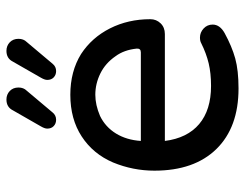

<svg xmlns="http://www.w3.org/2000/svg" viewBox="-102 -644 757 593"><g transform="rotate(-90 276.5 -347.5)"><path d="M175.8 -580.1Q175.8 -587.9 182.6 -599.6L232.4 -686.5Q242.2 -706.1 265.6 -706.1Q281.2 -706.1 292 -695.8Q302.7 -685.5 302.7 -668.9Q302.7 -653.3 293 -643.6L225.6 -563.5Q216.8 -552.7 203.1 -552.7Q191.4 -552.7 183.6 -560.1Q175.8 -567.4 175.8 -580.1ZM326.2 -580.1Q326.2 -587.9 333 -599.6L382.8 -686.5Q392.6 -706.1 416 -706.1Q431.6 -706.1 442.4 -695.8Q453.1 -685.5 453.1 -668.9Q453.1 -653.3 443.4 -643.6L376 -563.5Q367.2 -552.7 353.5 -552.7Q341.8 -552.7 334 -560.1Q326.2 -567.4 326.2 -580.1ZM45.9 -249Q45.9 -315.4 71.3 -377Q97.7 -438.5 151.4 -473.6Q205.1 -508.8 280.3 -508.8Q352.5 -508.8 406.2 -475.6Q457 -442.4 485.4 -386.2Q513.7 -330.1 513.7 -261.7Q513.7 -243.2 501 -230Q488.3 -216.8 467.8 -216.8H137.7Q146.5 -147.5 189.9 -110.8Q233.4 -74.2 307.6 -74.2Q346.7 -74.2 377.4 -81.5Q408.2 -88.9 439.5 -104.5Q446.3 -108.4 457 -108.4Q472.7 -108.4 484.9 -97.2Q497.1 -85.9 497.1 -69.3Q497.1 -46.9 470.7 -32.2Q429.7 -9.8 392.6 0.5Q355.5 10.7 299.8 10.7Q179.7 10.7 112.8 -57.6Q45.9 -126 45.9 -249ZM422.9 -303.7Q418.9 -342.8 399.4 -369.1Q377.9 -400.4 346.2 -416Q314.5 -431.6 280.3 -431.6Q249 -431.6 214.8 -417Q180.7 -400.4 160.6 -367.7Q140.6 -335 137.7 -291H411.1Q423.8 -291 422.9 -303.7Z"/></g></svg>

Font: jf-openhuninn-1.1
Style: Regular
Weight: 400
Designer: [Kosugi Maru]
      Designed by Motoya company      

      [Varela Round]
      Joe Prince(Latin component); Avraham Co
Foundry: justfont CO.,LTD.
Version: 1.1